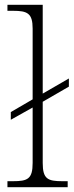

<svg xmlns="http://www.w3.org/2000/svg" viewBox="-20 -780 310 800"><path d="M11 0H262V-25H240C179 -25 158 -34 158 -101V-356L267 -419V-453L158 -390V-760H11V-735H34C94 -735 116 -725 116 -661V-366L25 -313V-281L116 -332V-101C116 -34 95 -25 34 -25H11Z"/></svg>

Font: Noto Serif Ethiopic ExtraLight
Style: Regular
Weight: 200
Designer: Monotype Design Team
Foundry: Monotype Imaging Inc.
Version: Version 2.102